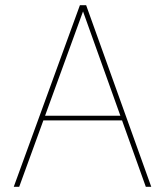

<svg xmlns="http://www.w3.org/2000/svg" viewBox="-20 -720 635 740"><path d="M33 0 288 -700H312L563 0H542L300 -676L54 0ZM132 -256 141 -274H457L466 -256Z"/></svg>

Font: DM Sans 17pt Thin
Style: Regular
Weight: 250
Version: Version 4.004;gftools[0.9.30]